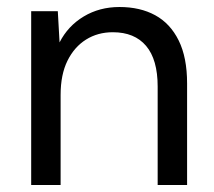

<svg xmlns="http://www.w3.org/2000/svg" viewBox="-20 -528 612 548"><path d="M69 0V-496H145L150 -407Q174 -454 219 -481Q264 -508 321 -508Q380 -508 423 -484.5Q466 -461 490 -412.5Q514 -364 514 -290V0H430V-281Q430 -358 397 -397Q364 -436 302 -436Q259 -436 225.5 -415Q192 -394 172.5 -354.5Q153 -315 153 -257V0Z"/></svg>

Font: DM Sans 24pt
Style: Regular
Weight: 400
Designer: Colophon Foundry, Jonny Pinhorn
Foundry: Colophon Foundry
Version: Version 4.004;gftools[0.9.30]